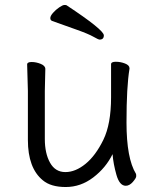

<svg xmlns="http://www.w3.org/2000/svg" viewBox="-20 -733 630 771"><path d="M162 -456 160 -368V-175Q160 -117 181 -79.5Q202 -42 242.5 -42Q283 -42 323.5 -75Q364 -108 395 -171.5Q426 -235 426 -342V-475Q426 -485 445 -485Q464 -485 482 -478Q500 -471 500 -459V-457Q488 -385 488 -241Q488 -97 526 -35Q527 -33 527 -25.5Q527 -18 513.5 -2.5Q500 13 485 13Q460 13 447.5 -31Q435 -75 432 -114Q405 -59 354.5 -20.5Q304 18 244 18Q184 18 152 -9Q92 -58 92 -171V-368L89 -474Q89 -484 107 -484Q125 -484 143.5 -476.5Q162 -469 162 -456ZM397 -591Q397 -574 380 -574Q375 -574 355 -585.5Q335 -597 287 -614Q239 -631 189 -649Q182 -652 182 -660.5Q182 -669 193 -681.5Q204 -694 218 -703.5Q232 -713 238.5 -713Q245 -713 247 -712Q397 -613 397 -591Z"/></svg>

Font: LXGW WenKai Lite
Style: Regular
Weight: 400
Designer: LXGW / Fontworks Inc.
Foundry: LXGW / Fontworks Inc.
Version: Version 1.511; March 25, 2025